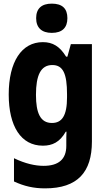

<svg xmlns="http://www.w3.org/2000/svg" viewBox="-20 -792 570 1057"><path d="M265 -611C324 -611 351 -641 351 -692C351 -745 323 -772 265 -772C209 -772 179 -745 179 -692C179 -639 210 -611 265 -611ZM228 245C408 245 486 155 486 -13V-549H370L351 -480H344C309 -537 270 -560 216 -560C99 -560 28 -452 28 -272C28 -96 96 10 216 10C268 10 309 -9 342 -67H346C345 -46 345 -27 345 -5V11C345 85 302 121 220 121C174 121 119 109 57 79V207C113 233 165 245 228 245ZM266 -115C202 -115 178 -170 178 -270C178 -377 204 -434 268 -434C327 -434 349 -387 349 -273V-256C349 -155 321 -115 266 -115Z"/></svg>

Font: Noto Sans Mono Condensed ExtraBold
Style: Regular
Weight: 800
Width: 3
Designer: Monotype Design Team
Foundry: Monotype Imaging Inc.
Version: Version 2.014